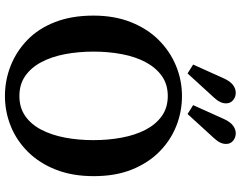

<svg xmlns="http://www.w3.org/2000/svg" viewBox="-116 -816 950 757"><g transform="rotate(90 358.5 -438.0)"><path d="M359 17Q297 17 240 -5.5Q183 -28 138 -71.5Q93 -115 67.5 -180.5Q42 -246 42 -332Q42 -415 68 -480Q94 -545 138.5 -589.5Q183 -634 240 -657.5Q297 -681 359 -681Q421 -681 477.5 -658.5Q534 -636 578.5 -592Q623 -548 649 -483.5Q675 -419 675 -333Q675 -249 649.5 -184Q624 -119 579.5 -74Q535 -29 478 -6Q421 17 359 17ZM359 -40Q405 -40 438 -63Q471 -86 492 -126.5Q513 -167 523 -219.5Q533 -272 533 -332Q533 -391 523 -444Q513 -497 492 -537.5Q471 -578 438 -601.5Q405 -625 359 -625Q313 -625 280 -601.5Q247 -578 225.5 -537.5Q204 -497 194 -444Q184 -391 184 -332Q184 -273 194 -220Q204 -167 225.5 -126.5Q247 -86 280 -63Q313 -40 359 -40ZM235 -725 290 -847Q301 -871 315.5 -882Q330 -893 346 -893Q363 -893 375.5 -882.5Q388 -872 388 -855Q388 -843 382.5 -831.5Q377 -820 365 -807L270 -703ZM395 -725 450 -847Q461 -871 475.5 -882Q490 -893 506 -893Q523 -893 535.5 -882.5Q548 -872 548 -855Q548 -843 542.5 -831.5Q537 -820 525 -807L430 -703Z"/></g></svg>

Font: Source Serif 4 18pt SemiBold
Style: Regular
Weight: 600
Designer: Frank Grießhammer
Foundry: Adobe Systems Incorporated
Version: Version 4.004;hotconv 1.0.116;makeotfexe 2.5.65601